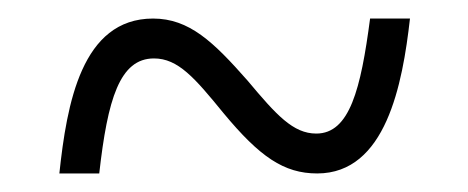

<svg xmlns="http://www.w3.org/2000/svg" viewBox="-20 -460 505 207"><path d="M44 -273H87C96 -353 109 -397 146 -397C172 -397 190 -376 221 -338C260 -291 286 -273 322 -273C396 -273 414 -369 422 -440H379C369 -364 357 -316 321 -316C296 -316 278 -336 247 -373C210 -415 184 -440 145 -440C68 -440 52 -348 44 -273Z"/></svg>

Font: Noto Serif Myanmar Condensed Light
Style: Regular
Weight: 300
Width: 3
Designer: Ben Mitchell and the Monotype Design Team
Foundry: Monotype Imaging Inc.
Version: Version 2.106